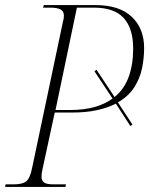

<svg xmlns="http://www.w3.org/2000/svg" viewBox="-33 -734 590 754"><path d="M-13 0 -11 -10H21Q55 -10 70 -22Q85 -34 93 -74L214 -648Q218 -661 218 -672Q218 -690 204.5 -697Q191 -704 165 -704H136L139 -714H342Q436 -714 484.5 -668Q533 -622 533 -545Q533 -507 525 -467Q517 -427 494.5 -391.5Q472 -356 430 -332L487 -245L479 -239L422 -327Q391 -311 348.5 -301.5Q306 -292 249 -292H182L134 -70Q130 -53 130 -40Q130 -24 140.5 -17Q151 -10 177 -10H226L224 0ZM241 -302Q296 -302 337.5 -313.5Q379 -325 409 -347L338 -454L346 -460L417 -353Q455 -384 472.5 -432.5Q490 -481 490 -543Q490 -622 453 -663Q416 -704 336 -704H269L185 -302Z"/></svg>

Font: Noto Serif Display SemiCondensed ExtraLight
Style: Italic
Weight: 200
Width: 4
Italic angle: -12°
Designer: Monotype Design Team
Foundry: Monotype Imaging Inc.
Version: Version 2.009